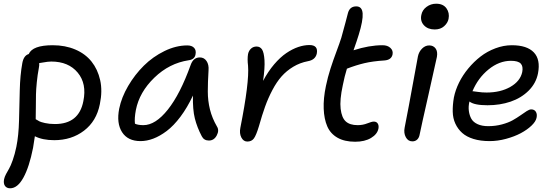

<svg xmlns="http://www.w3.org/2000/svg" viewBox="-33 -742 2951 1023"><path d="M255.9 4.9Q193.8 4.9 152.8 -16.1Q145 38.1 143.1 45.9Q123 147.5 91.8 204.3Q60.5 261.2 21 261.2Q2.4 261.2 -6.6 248.3Q-15.6 235.4 -11.2 212.9Q-8.8 200.7 -1 185.8Q6.8 170.9 15.4 156.5Q23.9 142.1 34.9 111.1Q45.9 80.1 54.2 40Q66.4 -20.5 68.4 -99.6Q70.3 -178.7 72.3 -260.3Q74.2 -341.8 85.9 -405.8Q93.3 -446.3 120.1 -454.1Q140.6 -501 248 -501Q314.5 -501 367.9 -478.3Q421.4 -455.6 454.6 -414.1Q487.8 -372.6 500.7 -314.9Q513.7 -257.3 499 -187Q481 -96.2 414.6 -45.7Q348.1 4.9 255.9 4.9ZM173.8 -378.9Q167 -343.3 163.1 -304Q159.2 -264.6 158.7 -239.3Q158.2 -213.9 158 -169.7Q157.7 -125.5 157.2 -106.9Q171.4 -98.6 177.5 -95.2Q183.6 -91.8 206.8 -86.4Q230 -81.1 259.8 -81.1Q387.7 -81.1 411.1 -203.1Q430.2 -295.9 381.1 -355Q332 -414.1 240.2 -414.1Q231 -414.1 220.2 -412.8Q209.5 -411.6 195.1 -408.9Q180.7 -406.2 175.8 -405.8Q177.2 -395 173.8 -378.9Z M715.8 9.8Q647.9 9.8 617.4 -37.8Q586.9 -85.4 602.1 -163.1Q614.3 -223.1 649.7 -283.7Q685.1 -344.2 733.4 -392.1Q781.7 -439.9 843.3 -470Q904.8 -500 964.8 -500Q988.8 -500 1001 -487.3Q1013.2 -474.6 1008.8 -452.1Q1004.4 -425.3 972.2 -420.9Q869.1 -405.3 789.3 -328.1Q709.5 -251 690.9 -155.8Q682.6 -111.3 686 -83Q702.1 -75.2 731 -75.2Q795.4 -75.2 861.3 -158Q927.2 -240.7 982.9 -396Q997.1 -436 1031.7 -436Q1054.7 -436 1067.6 -416.7Q1080.6 -397.5 1078.1 -367.2Q1074.2 -303.2 1074.2 -254.2Q1074.2 -205.1 1085.7 -158.7Q1097.2 -112.3 1123 -67.9Q1136.2 -47.4 1121.8 -20.3Q1107.4 6.8 1080.1 6.8Q1053.7 6.8 1042 -16.1Q1017.1 -63.5 1005.1 -111.1Q993.2 -158.7 995.1 -232.9Q964.8 -168.5 928.5 -120.1Q892.1 -71.8 855.5 -44.2Q818.8 -16.6 783.9 -3.4Q749 9.8 715.8 9.8Z M1284.7 12.2Q1264.2 12.2 1252.9 -9.5Q1241.7 -31.2 1247.6 -61Q1295.9 -304.2 1288.6 -392.1Q1284.2 -427.7 1288.6 -454.1Q1292.5 -472.2 1304.7 -483.2Q1316.9 -494.1 1334 -494.1Q1353 -494.1 1363.3 -478.3Q1373.5 -462.4 1376.2 -421.6Q1378.9 -380.9 1368.7 -311Q1395.5 -361.3 1427.7 -399.2Q1460 -437 1492.4 -459Q1524.9 -481 1555.9 -491.5Q1586.9 -502 1615.7 -502Q1663.6 -502 1654.8 -456.1Q1647 -422.9 1607.9 -416Q1564.9 -407.7 1529.3 -386.2Q1493.7 -364.7 1467.3 -335Q1440.9 -305.2 1418.2 -262Q1395.5 -218.8 1379.4 -173.8Q1363.3 -128.9 1346.7 -69.8Q1332 -21 1319.8 -4.4Q1307.6 12.2 1284.7 12.2Z M1859.4 13.2Q1802.7 13.2 1765.1 -8.3Q1727.5 -29.8 1710.7 -68.8Q1693.8 -107.9 1691.7 -162.6Q1689.5 -217.3 1703.6 -284.2Q1713.4 -331.5 1727.8 -376.2Q1742.2 -420.9 1759.8 -467.8Q1777.3 -514.6 1785.6 -541Q1796.4 -578.1 1807.4 -620.8Q1818.4 -663.6 1821.3 -673.8Q1831.1 -708 1865.2 -708Q1896.5 -708 1899.2 -670.4Q1901.9 -632.8 1878.4 -557.1Q1869.6 -527.8 1850.6 -474.1Q1933.6 -501 2005.4 -501Q2031.7 -501 2047.1 -486.8Q2062.5 -472.7 2058.6 -452.1Q2052.7 -422.9 2015.6 -419.9Q1953.6 -416 1908.9 -405.5Q1864.3 -395 1815.4 -376Q1802.7 -335 1793.5 -288.1Q1776.4 -209.5 1782 -162.1Q1787.6 -114.7 1809.3 -95Q1831.1 -75.2 1872.6 -75.2Q1900.4 -75.2 1924.1 -84.7Q1947.8 -94.2 1958.5 -94.2Q1973.1 -94.2 1979.7 -83.7Q1986.3 -73.2 1983.4 -57.1Q1977.5 -26.9 1943.8 -6.8Q1910.2 13.2 1859.4 13.2Z M2283.2 -585Q2246.6 -585 2225.8 -607.4Q2205.1 -629.9 2211.9 -662.1Q2216.8 -688.5 2239.5 -705.3Q2262.2 -722.2 2291 -722.2Q2328.1 -722.2 2345.7 -697.8Q2363.3 -673.3 2356.9 -641.1Q2352.5 -619.6 2333.3 -602.3Q2314 -585 2283.2 -585ZM2164.1 11.2Q2141.1 11.2 2129.2 -11Q2117.2 -33.2 2123 -62Q2146 -179.2 2165.8 -289.6Q2185.5 -399.9 2193.8 -441.9Q2199.2 -466.8 2216.1 -483.4Q2232.9 -500 2253.9 -500Q2275.9 -500 2287.8 -483.9Q2299.8 -467.8 2294.9 -439Q2287.6 -402.8 2249.5 -235.4Q2211.4 -67.9 2203.1 -25.9Q2200.2 -8.3 2189.9 1.5Q2179.7 11.2 2164.1 11.2Z M2575.7 9.8Q2526.9 9.8 2489.7 -1.7Q2452.6 -13.2 2429.7 -33.7Q2406.7 -54.2 2393.3 -83Q2379.9 -111.8 2379.2 -147Q2378.4 -182.1 2385.3 -222.2Q2393.1 -261.7 2412.8 -301.8Q2432.6 -341.8 2462.2 -377.4Q2491.7 -413.1 2527.3 -440.7Q2563 -468.3 2606.7 -484.6Q2650.4 -501 2694.3 -501Q2774.9 -501 2811.3 -462.9Q2847.7 -424.8 2833.5 -351.1Q2823.2 -298.3 2783.7 -259Q2744.1 -219.7 2687.5 -200.4Q2630.9 -181.2 2564.5 -181.2Q2493.2 -181.2 2468.3 -201.2Q2461.9 -174.8 2465.1 -150.9Q2468.3 -127 2478.5 -108.9Q2488.8 -90.8 2512 -80.3Q2535.2 -69.8 2568.4 -69.8Q2606.9 -69.8 2641.4 -79.1Q2675.8 -88.4 2698.7 -101.3Q2721.7 -114.3 2740.2 -127.4Q2758.8 -140.6 2773.2 -149.9Q2787.6 -159.2 2797.4 -159.2Q2814.5 -159.2 2822.3 -146.2Q2830.1 -133.3 2825.7 -113.8Q2821.3 -93.8 2798.3 -72Q2775.4 -50.3 2741.5 -32.2Q2707.5 -14.2 2663.1 -2.2Q2618.7 9.8 2575.7 9.8ZM2486.3 -255.9Q2490.7 -255.9 2513.2 -252.4Q2535.6 -249 2559.6 -249Q2633.8 -249 2686.3 -279.1Q2738.8 -309.1 2749.5 -357.9Q2755.4 -388.7 2741.5 -403.3Q2727.5 -418 2689.5 -418Q2626.5 -418 2570.1 -372.1Q2513.7 -326.2 2484.4 -255.9Z"/></svg>

Font: Shantell Sans Normal
Style: Italic
Weight: 400
Italic angle: -11.31°
Designer: Stephen Nixon, Anya Danilova, Shantell Martin
Foundry: Arrow Type
Version: Version 1.006;[559af2be0]